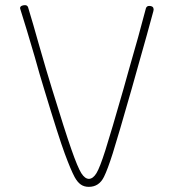

<svg xmlns="http://www.w3.org/2000/svg" viewBox="-20 -727 675 746"><path d="M270 -39Q255 -67 231.5 -130.5Q208 -194 152 -379Q134 -437 115 -506Q82 -619 60 -688Q58 -694 58 -695Q58 -701 63.5 -704Q69 -707 77 -707Q86 -707 89 -699Q110 -630 130 -558Q162 -446 182 -382Q232 -219 257 -147.5Q282 -76 296 -54Q310 -32 326 -32Q342 -33 355 -54.5Q368 -76 389.5 -143.5Q411 -211 460 -382Q479 -449 479 -450Q520 -591 547 -695Q550 -704 560 -704Q576 -704 577 -691Q577 -687 576 -684Q554 -602 517 -472L492 -383Q438 -194 418 -131Q398 -68 384 -40Q365 -1 325 -1Q307 -1 294 -10Q281 -19 270 -39Z"/></svg>

Font: Mali ExtraLight
Style: Regular
Weight: 275
Version: Version 1.000; ttfautohint (v1.6)